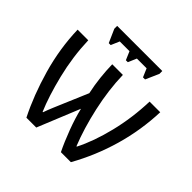

<svg xmlns="http://www.w3.org/2000/svg" viewBox="-175 -875 1047 1047"><g transform="rotate(45 348.0 -352.0)"><path d="M160 -704V-682L194 -605H209L230 -654H305L326 -605H341L362 -654H437L458 -605H474L508 -682V-704ZM577 -537Q573 -409 543.5 -289Q514 -169 470 -83H467Q428 -180 401 -301.5Q374 -423 371 -537H289Q290 -489 295.5 -438.5Q301 -388 312 -337L252 -196Q241 -170 228.5 -140.5Q216 -111 207 -85H204Q168 -169 138 -291Q108 -413 104 -537H22Q26 -395 66 -255Q106 -115 164 0H240L340 -245Q354 -186 379 -119.5Q404 -53 430 0H507Q576 -123 615 -259Q654 -395 659 -537Z"/></g></svg>

Font: Noto Sans Display SemiCondensed
Style: Regular
Weight: 400
Width: 4
Designer: Monotype Design team
Foundry: Monotype Imaging Inc.
Version: 1.000